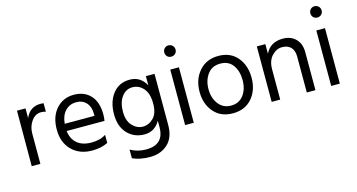

<svg xmlns="http://www.w3.org/2000/svg" viewBox="-92 -1111 3148 1695"><g transform="rotate(-15 1482.5 -263.0)"><path d="M151 0H72L73 -507H151V-418Q191 -512 289 -512Q307 -512 317 -510V-432Q296 -439 274 -439Q221 -439 186 -390Q151 -341 151 -277Z M450 -286H722V-306Q722 -369 688 -406.5Q654 -444 595.5 -444Q537 -444 497 -403Q457 -362 450 -286ZM625 5Q510 5 439.5 -65.5Q369 -136 369 -254.5Q369 -373 432 -443Q495 -513 592 -513Q689 -513 745 -452Q801 -391 801 -279Q801 -247 796 -220H450Q459 -145 507 -105Q555 -65 636.5 -65Q718 -65 769 -100V-26Q710 5 625 5Z M1109.5 -443Q1050 -443 1012 -391.5Q974 -340 974 -256Q974 -172 1016 -127.5Q1058 -83 1112 -83Q1166 -83 1208.5 -125.5Q1251 -168 1251 -258.5Q1251 -349 1210 -396Q1169 -443 1109.5 -443ZM1330 -41Q1330 75 1266 133.5Q1202 192 1105.5 192Q1009 192 944 161V82Q1008 119 1088 119Q1251 119 1251 -42V-99Q1201 -13 1108 -13Q1015 -13 953.5 -77Q892 -141 892 -254.5Q892 -368 949 -441Q1006 -514 1104 -514Q1202 -514 1251 -423V-507H1330Z M1550 -703Q1565 -688 1565 -666Q1565 -644 1550 -629.5Q1535 -615 1513 -615Q1491 -615 1476.5 -629.5Q1462 -644 1462 -666Q1462 -688 1476.5 -703Q1491 -718 1513 -718Q1535 -718 1550 -703ZM1553 0H1474V-507H1553Z M1913 -444Q1837 -444 1796 -388Q1755 -332 1755 -252Q1755 -172 1797 -116.5Q1839 -61 1912 -61Q1985 -61 2026 -115.5Q2067 -170 2067 -252.5Q2067 -335 2028 -389.5Q1989 -444 1913 -444ZM1914 -514Q2024 -514 2086.5 -440Q2149 -366 2149 -252.5Q2149 -139 2085 -65Q2021 9 1910.5 9Q1800 9 1736.5 -64.5Q1673 -138 1673 -250.5Q1673 -363 1738.5 -438.5Q1804 -514 1914 -514Z M2665 0H2586V-328Q2586 -384 2557.5 -413.5Q2529 -443 2477.5 -443Q2426 -443 2384.5 -399Q2343 -355 2343 -277V0H2265V-507H2343V-419Q2388 -514 2503 -514Q2577 -514 2621 -469Q2665 -424 2665 -349Z M2885 -703Q2900 -688 2900 -666Q2900 -644 2885 -629.5Q2870 -615 2848 -615Q2826 -615 2811.5 -629.5Q2797 -644 2797 -666Q2797 -688 2811.5 -703Q2826 -718 2848 -718Q2870 -718 2885 -703ZM2888 0H2809V-507H2888Z"/></g></svg>

Font: Hind Kochi
Style: Regular
Weight: 400
Designer: Dhruvi Tolia
Foundry: Indian Type Foundry
Version: Version 0.702;PS 1.0;hotconv 1.0.81;makeotf.lib2.5.63406